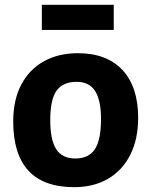

<svg xmlns="http://www.w3.org/2000/svg" viewBox="-20 -772 632 802"><path d="M557.1 -279.8Q557.1 -190.9 524.2 -125.5Q491.2 -60.1 431.2 -25.1Q371.1 9.8 290 9.8Q35.2 9.8 35.2 -265.1Q35.2 -354 68.6 -418Q102.1 -481.9 163.1 -515.9Q224.1 -549.8 305.2 -549.8Q425.8 -549.8 491.5 -479.5Q557.1 -409.2 557.1 -279.8ZM189.9 -270Q189.9 -187 215.1 -148.4Q240.2 -109.9 294.9 -109.9Q350.1 -109.9 376 -148.4Q401.9 -187 401.9 -274.9Q401.9 -353 377.4 -391.6Q353 -430.2 299.8 -430.2Q243.2 -430.2 216.6 -393.6Q189.9 -356.9 189.9 -270ZM455.1 -647H154.8V-752H455.1Z"/></svg>

Font: Kadwa
Style: Regular
Weight: 400
Designer: Sol Matas
Foundry: Sol Matas
Version: Version 1.000;PS 001.000;hotconv 1.0.70;makeotf.lib2.5.58329